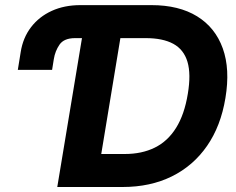

<svg xmlns="http://www.w3.org/2000/svg" viewBox="-20 -748 942 768"><path d="M51.3 -468.6 62.8 -539.8Q71.9 -597.2 104.1 -639.2Q136.2 -681.2 186.8 -704.4Q237.3 -727.5 301.5 -727.5H407.9L385.8 -595.5H279.8Q235.8 -595.3 218.1 -569.5Q200.3 -543.7 195.2 -511.1L188.4 -468.6ZM470.2 0H277.6L299.7 -132H479Q547.7 -132 599.3 -157.6Q651 -183.1 684.3 -236.5Q717.7 -289.8 731.3 -372.9Q744.5 -451.7 729.9 -500.7Q715.2 -549.8 673.3 -572.7Q631.3 -595.5 563.2 -595.5H372.9L395 -727.5H585.8Q695.6 -727.5 768.4 -682.7Q841.2 -637.8 871.1 -554.5Q901 -471.3 881.7 -355.9Q863.4 -244.1 808.3 -164.5Q753.1 -84.8 667.3 -42.4Q581.5 0 470.2 0ZM483.3 -727.5 363.2 0H209.1L329.8 -727.5Z"/></svg>

Font: Inter Tight
Style: Italic
Weight: 400
Italic angle: -9.39999°
Designer: Rasmus Andersson
Foundry: rsms
Version: Version 3.002